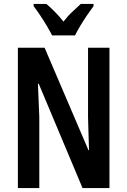

<svg xmlns="http://www.w3.org/2000/svg" viewBox="-20 -957 647 977"><path d="M537 0H400L177 -531H173Q176 -473 177 -434.5Q178 -396 180 -362V0H71V-714H207L430 -193H433Q431 -253 430 -289Q429 -325 428 -360V-714H537ZM245 -777Q235 -797 219 -824Q203 -851 185 -878Q167 -905 151 -926V-937H216Q234 -922 258 -898Q282 -874 303 -847Q326 -877 347.5 -896.5Q369 -916 391 -937H456V-926Q441 -906 423 -879.5Q405 -853 388.5 -825.5Q372 -798 362 -777Z"/></svg>

Font: Noto Sans Kannada ExtraCondensed SemiBold
Style: Regular
Weight: 600
Width: 2
Designer: Jelle Bosma - Monotype Design Team
Foundry: Monotype Imaging Inc.
Version: Version 2.005; ttfautohint (v1.8.4.7-5d5b)